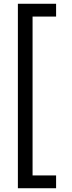

<svg xmlns="http://www.w3.org/2000/svg" viewBox="-20 -830 380 1020"><path d="M278 170H75V-810H278V-742H153V102H278Z"/></svg>

Font: Carrois Gothic SC
Style: Regular
Weight: 400
Designer: Ralph du Carrois
Foundry: Ralph du Carrois
Version: Version 1.001